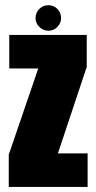

<svg xmlns="http://www.w3.org/2000/svg" viewBox="-20 -736 378 756"><path d="M14.5 0H325V-132H208.5V-133.5L321.5 -472.5V-598.5H16.5V-466.5H130.5V-466L14.5 -127ZM170.5 -615Q191 -615 205.8 -629.8Q220.5 -644.5 220.5 -665Q220.5 -686 206 -700.8Q191.5 -715.5 170.5 -715.5Q149.5 -715.5 134.8 -700.8Q120 -686 120 -665Q120 -644.5 135 -629.8Q150 -615 170.5 -615Z"/></svg>

Font: Anybody ExtraCondensed Black
Style: Regular
Weight: 900
Width: 2
Version: Version 1.113;gftools[0.9.25]